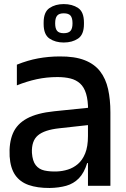

<svg xmlns="http://www.w3.org/2000/svg" viewBox="-20 -925 625 956"><path d="M418 0V-307Q418 -313 418 -322.3Q418 -331.7 418.3 -341.8Q418.7 -352 418.7 -360.8Q418.7 -369.7 418.7 -373.7Q418.7 -425.3 408.7 -458.3Q398.7 -491.3 378.7 -509.3Q358.7 -527.3 330.5 -534.3Q302.3 -541.3 266 -541.3Q212.7 -541.3 163.3 -530.7Q114 -520 64 -500V-603Q118.7 -625 169.8 -634.3Q221 -643.7 276 -644Q351.7 -644.7 401 -625.5Q450.3 -606.3 478.5 -569.7Q506.7 -533 518.2 -481.3Q529.7 -429.7 529.7 -365.3V0ZM227 11Q165.7 11.3 122.3 -4Q79 -19.3 55.3 -54Q31.7 -88.7 28 -146Q24.3 -214 44.3 -261Q64.3 -308 114.5 -335.2Q164.7 -362.3 250 -371L438 -390.3V-304.3L275.3 -286.3Q201 -278.3 168.7 -250.8Q136.3 -223.3 139 -163.7Q142 -123 158 -102.5Q174 -82 201.3 -76Q228.7 -70 263.7 -71.3Q291 -72.3 318 -80.7Q345 -89 367.7 -108.2Q390.3 -127.3 404.2 -161.3Q418 -195.3 418 -247.3L436 -113H414Q399 -64 372.7 -37.2Q346.3 -10.3 309.7 0Q273 10.3 227 11ZM297.3 -713.3Q255.7 -713.3 226.5 -733Q197.3 -752.7 197.3 -805.3V-812.7Q197.3 -865.3 226.5 -885Q255.7 -904.7 297.3 -904.7Q339.7 -904.7 368.8 -885.3Q398 -866 398 -812.7V-805.3Q398 -752.7 368.8 -733Q339.7 -713.3 297.3 -713.3ZM297.3 -759.7Q321 -759.7 331 -771.2Q341 -782.7 341 -808.3V-809.7Q341 -835.3 331.3 -847Q321.7 -858.7 297.3 -858.7Q274 -858.7 264.3 -846.8Q254.7 -835 254.7 -809.7V-808.3Q254.7 -783 264.3 -771.3Q274 -759.7 297.3 -759.7Z"/></svg>

Font: Matangi Light
Style: Regular
Weight: 300
Designer: Prashant Pant
Foundry: The Graphic Ant
Version: Version 3.002